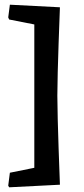

<svg xmlns="http://www.w3.org/2000/svg" viewBox="-20 -665 357 817"><path d="M19 132 235 121C235 121 224 -158 224 -258C224 -358 235 -634 235 -634L22 -645L15 -591L19 -582L126 -561V49L22 70L15 125Z"/></svg>

Font: Alegreya SC
Style: Bold
Weight: 700
Designer: Juan Pablo del Peral
Foundry: Huerta Tipografica
Version: Version 2.007;PS 002.007;hotconv 1.0.88;makeotf.lib2.5.64775